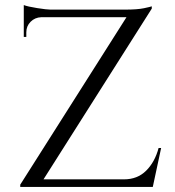

<svg xmlns="http://www.w3.org/2000/svg" viewBox="-20 -739 691 759"><path d="M84 -611V-593H74V-719Q89 -713 127 -707Q165 -701 179.5 -701Q194 -701 195 -701H474Q523 -701 549 -706.5Q575 -712 580 -714V-705L152 -30H470Q523 -30 557.5 -64Q592 -98 607 -154H617L584 0H60V-9L480 -671H143Q118 -670 101 -653Q84 -636 84 -611Z"/></svg>

Font: Cinzel Decorative
Style: Regular
Weight: 400
Designer: Natanael Gama
Version: Version 1.002;PS 001.002;hotconv 1.0.56;makeotf.lib2.0.21325